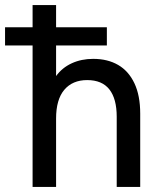

<svg xmlns="http://www.w3.org/2000/svg" viewBox="-59 -740 635 760"><path d="M70 0V-720H163V-439Q187 -472 225 -489.5Q263 -507 310 -507Q367 -507 408.5 -483Q450 -459 473 -410.5Q496 -362 496 -290V0H403V-278Q403 -349 374 -386Q345 -423 286 -423Q228 -423 195.5 -384.5Q163 -346 163 -271V0ZM-39 -560V-632H364V-560Z"/></svg>

Font: Envelope Sans Variable
Style: Regular
Weight: 500
Designer: Andreas Rasmussen / Norman Anderson
Foundry: mail.de GmbH
Version: Version 1.150